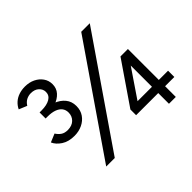

<svg xmlns="http://www.w3.org/2000/svg" viewBox="-147 -949 1190 1190"><g transform="rotate(-45 448.0 -353.5)"><path d="M180 -273Q128 -273 94 -295.5Q60 -318 47 -348L102 -371Q114 -352 131 -340Q148 -328 176 -328Q213 -328 234.5 -349Q256 -370 256 -402Q256 -425 243.5 -441.5Q231 -458 206.5 -467Q182 -476 146 -476H129V-522H144Q194 -522 233.5 -507Q273 -492 296 -464Q319 -436 319 -396Q319 -358 300 -330.5Q281 -303 249.5 -288Q218 -273 180 -273ZM129 -484V-529H146Q193 -529 220 -545Q247 -561 247 -591Q247 -616 227.5 -634Q208 -652 175 -652Q154 -652 135.5 -642.5Q117 -633 104 -612L51 -634Q62 -657 80.5 -673.5Q99 -690 124 -698.5Q149 -707 178 -707Q216 -707 245.5 -692.5Q275 -678 292.5 -653Q310 -628 310 -596Q310 -560 287.5 -535Q265 -510 227 -497Q189 -484 144 -484ZM184 0 665 -700H740L259 0ZM586 -117 540 -144 729 -420 768 -385ZM540 -94V-144L578 -149H875V-94ZM734 0V-383L729 -420H794V0Z"/></g></svg>

Font: Figtree Light Light
Style: Regular
Weight: 300
Version: Version 2.001;gftools[0.9.30]